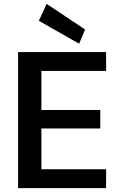

<svg xmlns="http://www.w3.org/2000/svg" viewBox="-20 -968 622 988"><path d="M73 0V-700H526V-603H193V-402H496V-307H193V-97H526V0ZM387 -743 180 -861 220 -948 418 -816Z"/></svg>

Font: DM Sans 11pt SemiBold
Style: Regular
Weight: 600
Version: Version 4.004;gftools[0.9.30]